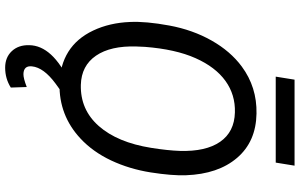

<svg xmlns="http://www.w3.org/2000/svg" viewBox="-220 -682 1113 712"><g transform="rotate(90 336.0 -325.5)"><path d="M58.1 0ZM289.6 9.8Q221.7 8.3 171.6 -22.9Q121.6 -54.2 92.8 -115Q64 -175.8 61 -251.5Q58.1 -310.5 74.2 -397.5Q90.3 -484.4 129.9 -554.2Q169.4 -624 226.1 -666Q302.7 -722.7 400.9 -720.7Q504.9 -718.8 564.9 -648.7Q625 -578.6 629.4 -459Q631.3 -407.7 618.9 -328.6Q606.4 -249.5 574.5 -181.6Q542.5 -113.8 493.2 -67.9Q407.2 12.2 289.6 9.8ZM539.1 -436.5Q542 -532.7 505.4 -585.7Q468.8 -638.7 396.5 -640.6Q331.1 -642.6 279.5 -605.5Q228 -568.4 195.1 -494.4Q162.1 -420.4 153.3 -307.1L151.9 -275.4Q148.9 -179.7 186 -125.5Q223.1 -71.3 293.9 -69.3Q386.2 -66.9 447 -136Q507.8 -205.1 527.8 -330.1Q537.6 -391.6 539.1 -436.5ZM321.3 1.5 289.6 24.4Q230 68.4 225.6 111.8Q222.2 142.6 253.9 143.6Q269.5 144 302.2 131.3L304.2 190.4Q271 211.4 230.5 211.4Q192.4 211.4 169.2 186.8Q146 162.1 147 122.1Q148.4 35.6 284.2 -27.8ZM582.5 -792H263.7L274.9 -861.8H593.8Z"/></g></svg>

Font: Roboto
Style: Italic
Weight: 400
Italic angle: -12°
Designer: Google
Version: Version 2.134; 2016; ttfautohint (v1.6)